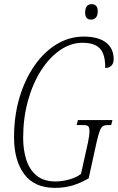

<svg xmlns="http://www.w3.org/2000/svg" viewBox="-20 -899 570 929"><path d="M246 10Q147 10 97.5 -56Q48 -122 48 -235Q48 -339 74.5 -427.5Q101 -516 147.5 -582.5Q194 -649 255 -685.5Q316 -722 385 -722Q455 -722 492.5 -693.5Q530 -665 530 -612Q530 -592 518.5 -581Q507 -570 489 -570Q490 -634 464.5 -663Q439 -692 379 -692Q322 -692 270 -656Q218 -620 178 -557Q138 -494 115 -410.5Q92 -327 92 -231Q92 -175 107 -127Q122 -79 156.5 -50Q191 -21 249 -21Q280 -21 315 -30.5Q350 -40 372 -58L406 -211Q413 -247 413 -261Q413 -283 406.5 -288.5Q400 -294 379 -294H351L357 -318H524L518 -294H502Q487 -294 478.5 -289Q470 -284 463 -266.5Q456 -249 447 -209L409 -36Q369 -13 330.5 -1.5Q292 10 246 10ZM421 -804Q392 -804 392 -837Q392 -879 424 -879Q436 -879 444.5 -871Q453 -863 453 -845Q453 -823 443.5 -813.5Q434 -804 421 -804Z"/></svg>

Font: Noto Serif ExtraCondensed ExtraLight
Style: Italic
Weight: 200
Width: 2
Italic angle: -12°
Designer: Monotype Design Team
Foundry: Monotype Imaging Inc.
Version: Version 2.014; ttfautohint (v1.8.4.7-5d5b)